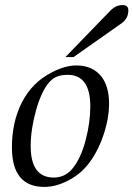

<svg xmlns="http://www.w3.org/2000/svg" viewBox="-20 -723 526 757"><path d="M410 -315Q410 -255 387 -188Q364 -121 327 -75Q297 -36 248.5 -11Q200 14 155 14Q27 14 27 -142Q27 -243 67 -320.5Q107 -398 183 -437Q236 -465 281 -465Q345 -465 380 -421Q410 -382 410 -315ZM336 -304Q336 -428 246 -428Q209 -428 187 -411Q148 -380 122 -288Q101 -212 101 -147Q101 -23 192 -23Q234 -23 263 -55Q299 -97 318 -172Q336 -240 336 -304ZM486 -682Q486 -650 459 -631L270 -498H238L418 -684Q438 -703 464 -703Q486 -703 486 -682Z"/></svg>

Font: GFS Didot
Style: Italic
Weight: 400
Italic angle: -12°
Designer: Takis Katsoulidis and George D. Matthiopoulos
Foundry: George Matthiopoulos and Takis Katsoulidis
Version: Version 1.0